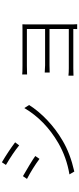

<svg xmlns="http://www.w3.org/2000/svg" viewBox="580 -1375 840 2040"><g transform="rotate(-90 1000.0 -355.0)"><path d="M267.6 -711.9 295.9 -754.9Q410.2 -687.5 507.8 -614.3L475.6 -571.3Q392.6 -638.7 267.6 -711.9ZM197.3 14.6 167 -37.1Q347.7 -67.4 500 -155.3Q742.2 -295.9 872.1 -516.6L904.3 -465.8Q840.8 -365.2 742.2 -272Q643.6 -178.7 526.4 -110.4Q390.6 -29.3 197.3 14.6ZM119.1 -488.3 148.4 -531.2Q190.4 -507.8 262.2 -464.4Q334 -420.9 362.3 -400.4L332 -355.5Q229.5 -430.7 119.1 -488.3Z M1762.7 44.9H1710.9Q1711.9 37.1 1711.9 3.9H1296.9Q1278.3 3.9 1250 4.9Q1221.7 5.9 1215.8 5.9V-47.9Q1249 -43.9 1295.9 -43.9H1711.9V-249H1327.1Q1282.2 -249 1249 -247.1V-299.8Q1307.6 -295.9 1326.2 -295.9H1711.9V-489.3H1319.3Q1307.6 -489.3 1271 -488.3Q1234.4 -487.3 1228.5 -487.3V-539.1Q1250 -536.1 1319.3 -536.1H1709Q1722.7 -536.1 1740.2 -536.6Q1757.8 -537.1 1761.7 -537.1Q1760.7 -528.3 1760.7 -497.1V0Q1760.7 19.5 1762.7 44.9Z"/></g></svg>

Font: Gen Shin Gothic Light
Style: Regular
Weight: 200
Designer: [Source Han Sans]
Ryoko NISHIZUKA  (kana & ideographs); Paul D. Hunt (Latin, Greek & Cyrillic); Wenlong ZHANG  (bopomofo
Version: Version 1.002.20150607